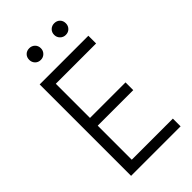

<svg xmlns="http://www.w3.org/2000/svg" viewBox="-256 -924 1001 1001"><g transform="rotate(-45 245.0 -423.0)"><path d="M359 -760C371.7 -760 382 -764.2 390 -772.5C398 -780.8 402 -791 402 -803C402 -815.7 398 -826 390 -834C382 -842 371.7 -846 359 -846C347 -846 336.8 -842 328.5 -834C320.2 -826 316 -815.7 316 -803C316 -791 320.2 -780.8 328.5 -772.5C336.8 -764.2 347 -760 359 -760ZM175 -760C187 -760 197.2 -764.2 205.5 -772.5C213.8 -780.8 218 -791 218 -803C218 -815.7 213.8 -826 205.5 -834C197.2 -842 187 -846 175 -846C162.3 -846 152 -842 144 -834C136 -826 132 -815.7 132 -803C132 -791 136 -780.8 144 -772.5C152 -764.2 162.3 -760 175 -760ZM142 -57V-308H404V-365H142V-617H439V-674H80V0H445V-57Z"/></g></svg>

Font: Hind Light
Style: Regular
Weight: 300
Designer: Manushi Parikh, Satya Rajpurohit
Foundry: Indian Type Foundry
Version: Version 1.201;PS 1.0;hotconv 1.0.78;makeotf.lib2.5.61930; tt